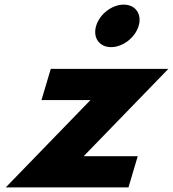

<svg xmlns="http://www.w3.org/2000/svg" viewBox="-20 -811 749 831"><path d="M515.5 -791C464.5 -791 411.3 -750 396.1 -699C380.9 -648 409.7 -607 460.7 -607C511.7 -607 564.9 -648 580.1 -699C595.3 -750 566.5 -791 515.5 -791ZM708.8 -513H199.8L159.6 -378H371.6L5 0H536L576.2 -135H342.2Z"/></svg>

Font: Hussar
Style: BdOblThree
Weight: 700
Foundry: Cannot Into Space Fonts
Version: Version 2.00